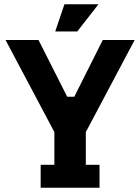

<svg xmlns="http://www.w3.org/2000/svg" viewBox="-20 -877 654 897"><path d="M170 -107H234V-260L6 -690H160L294 -425H327L460 -690H609L381 -260V-107H445V0H170ZM281 -857H440L341 -730H238Z"/></svg>

Font: Mozilla Headline BETA
Style: Bold
Weight: 700
Designer: Studio DRAMA
Foundry: Studio DRAMA
Version: Version 0.100